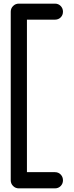

<svg xmlns="http://www.w3.org/2000/svg" viewBox="-20 -794 406 1055"><path d="M282 241H83Q65 241 52 228Q39 215 39 197V-730Q39 -748 52 -761Q65 -774 83 -774H282Q301 -774 313.5 -761Q326 -748 326 -730Q326 -711 313.5 -698.5Q301 -686 282 -686H128V152H282Q301 152 313.5 165Q326 178 326 197Q326 215 313.5 228Q301 241 282 241Z"/></svg>

Font: Hanken
Style: Book
Weight: 400
Designer: Alfredo Marco Pradil
Foundry: Hanken Design Co.
Version: Version 2.06 2014